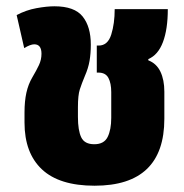

<svg xmlns="http://www.w3.org/2000/svg" viewBox="-20 -577 587 611"><path d="M281 14Q169 14 113.5 -38Q58 -90 58 -187V-219Q58 -255 64 -282Q70 -309 83 -331Q96 -353 104 -370Q112 -387 112 -406Q112 -436 89 -436Q77 -436 57 -424L33 -529Q63 -545 96 -551Q129 -557 153 -557Q217 -557 243 -524.5Q269 -492 269 -435Q269 -407 265 -383.5Q261 -360 250 -335Q240 -311 234 -292.5Q228 -274 228 -236V-205Q228 -162 238.5 -140Q249 -118 280 -118Q311 -118 322.5 -141Q334 -164 334 -202V-284Q334 -312 325 -329Q316 -346 293 -346H288V-432H294Q323 -432 334 -467Q345 -502 345 -548H514Q514 -484 498.5 -443Q483 -402 452 -389V-385Q478 -375 490.5 -349Q503 -323 503 -285V-199Q503 14 281 14Z"/></svg>

Font: Noto Sans Thai Cond Blk
Style: Regular
Weight: 900
Width: 3
Designer: Monotype Design Team
Foundry: Monotype Imaging Inc.
Version: Version 2.002; ttfautohint (v1.8.4.7-5d5b)